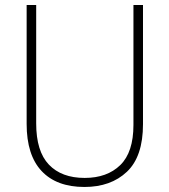

<svg xmlns="http://www.w3.org/2000/svg" viewBox="-20 -734 674 764"><path d="M549 -240Q549 -111 485 -50.5Q421 10 316 10Q205 10 145.5 -53.5Q86 -117 86 -241V-714H124V-243Q124 -132 174.5 -79Q225 -26 317 -26Q406 -26 458.5 -77Q511 -128 511 -237V-714H549Z"/></svg>

Font: Noto Sans Lao Looped SemiCondensed ExtraLight
Style: Regular
Weight: 200
Width: 4
Designer: Mark Frömberg, Ben Mitchell
Foundry: The Fontpad Ltd
Version: Version 1.002; ttfautohint (v1.8.4.7-5d5b)